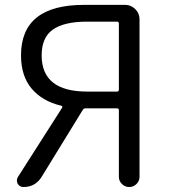

<svg xmlns="http://www.w3.org/2000/svg" viewBox="-20 -752 683 772"><path d="M450.2 -383.8Q458 -383.8 458 -391.6V-657.2Q458 -665 450.2 -665H330.1Q238.3 -665 192.9 -633.3Q147.5 -601.6 147.5 -529.3Q147.5 -383.8 330.1 -383.8ZM317.4 -732.4H483.4Q506.8 -732.4 523.9 -715.3Q541 -698.2 541 -674.8V-41Q541 -24.4 528.8 -12.2Q516.6 0 499.5 0Q482.4 0 470.2 -12.2Q458 -24.4 458 -41V-308.6Q458 -316.4 450.2 -316.4H323.2Q316.4 -316.4 312.5 -309.6L147.5 -41Q122.1 0 74.2 0Q58.6 0 50.8 -13.7Q47.9 -20.5 47.9 -26.4Q47.9 -33.2 51.8 -40L229.5 -318.4Q233.4 -325.2 225.6 -327.1Q150.4 -344.7 107.4 -395.5Q64.5 -446.3 64.5 -529.3Q64.5 -732.4 317.4 -732.4Z"/></svg>

Font: Gen Jyuu Gothic Normal
Style: Regular
Weight: 300
Designer: [Source Han Sans]
Ryoko NISHIZUKA  (kana & ideographs); Paul D. Hunt (Latin, Greek & Cyrillic); Wenlong ZHANG  (bopomofo
Version: Version 1.002.20150607